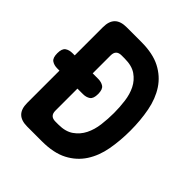

<svg xmlns="http://www.w3.org/2000/svg" viewBox="-199 -864 997 997"><g transform="rotate(45 300.0 -365.0)"><path d="M159 0Q115 0 93.5 -21.5Q72 -43 72 -87V-324H56Q32 -324 16 -335Q0 -346 0 -380Q0 -414 16 -425Q32 -436 56 -436H72V-643Q72 -687 93.5 -708.5Q115 -730 159 -730H267Q352 -730 407 -701.5Q462 -673 494.5 -623.5Q527 -574 540 -507Q553 -440 553 -363Q553 -290 541 -224Q529 -158 496.5 -108Q464 -58 408.5 -29Q353 0 267 0ZM204 -162Q204 -142 214 -132Q224 -122 244 -122H267Q318 -122 350 -144.5Q382 -167 399.5 -202Q417 -237 422.5 -281Q428 -325 428 -369Q428 -410 422.5 -453Q417 -496 400 -530Q383 -564 351.5 -586Q320 -608 267 -608H244Q224 -608 214 -598Q204 -588 204 -568V-436H244Q268 -436 284 -425Q300 -414 300 -380Q300 -346 284 -335Q268 -324 244 -324H204Z"/></g></svg>

Font: Maple Mono NL
Style: Bold
Weight: 700
Monospace: yes
Designer: subframe7536
Version: Version 7.000